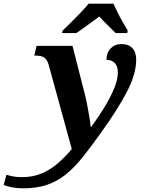

<svg xmlns="http://www.w3.org/2000/svg" viewBox="-188 -786 794 1046"><path d="M-64 240Q-92 240 -119.5 235Q-147 230 -168 222L-153 166Q-141 170 -120 174.5Q-99 179 -68 179Q-7 179 41 158Q89 137 128.5 102.5Q168 68 203 26L78 -430Q70 -460 54 -471.5Q38 -483 9 -483H-1L11 -536H207L273 -277Q280 -251 287 -214.5Q294 -178 299.5 -145Q305 -112 306 -95H309Q349 -149 381.5 -202.5Q414 -256 434 -304.5Q454 -353 454 -391Q454 -425 437.5 -442.5Q421 -460 392 -460Q392 -499 415 -522.5Q438 -546 472 -546Q513 -546 533.5 -523.5Q554 -501 554 -461Q554 -383 503.5 -286Q453 -189 365 -67Q311 9 265.5 66.5Q220 124 173 162.5Q126 201 69.5 220.5Q13 240 -64 240ZM153 -619Q173 -638 198.5 -663.5Q224 -689 250 -716Q276 -743 295 -766H430Q439 -746 452.5 -718.5Q466 -691 481.5 -664.5Q497 -638 508 -619L505 -606H442Q425 -623 398 -649.5Q371 -676 353 -696Q335 -683 312 -666Q289 -649 267 -633Q245 -617 228 -606H150Z"/></svg>

Font: Noto Serif
Style: Bold Italic
Weight: 700
Italic angle: -12°
Designer: Monotype Design Team
Foundry: Monotype Imaging Inc.
Version: Version 2.013